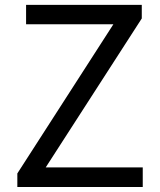

<svg xmlns="http://www.w3.org/2000/svg" viewBox="-20 -753 643 773"><path d="M49.8 0V-54.7L436.5 -655.3H85V-733.4H550.8V-678.7L164.1 -79.1H554.7V0Z"/></svg>

Font: Bpmf Zihi Sans Regular
Style: Regular
Weight: 400
Foundry: But Ko
Version: Version 1.320